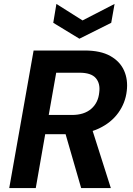

<svg xmlns="http://www.w3.org/2000/svg" viewBox="-20 -957 676 977"><path d="M27 0 151 -700H411Q492 -700 541.5 -672Q591 -644 611.5 -597.5Q632 -551 625 -494Q618 -433 582 -383Q546 -333 484 -303.5Q422 -274 335 -274H210L162 0ZM393 0 304 -308H446L544 0ZM228 -372H346Q408 -372 444 -403Q480 -434 485 -487Q491 -532 467.5 -559.5Q444 -587 384 -587H266ZM563 -937 546 -841 384 -760 251 -841 267 -937 400 -853Z"/></svg>

Font: DM Sans 11pt
Style: Bold Italic
Weight: 700
Italic angle: -10°
Version: Version 4.004;gftools[0.9.30]